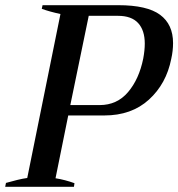

<svg xmlns="http://www.w3.org/2000/svg" viewBox="-28 -720 687 740"><path d="M-5 -15Q16 -21 38.5 -26.5Q61 -32 77 -34L205 -666Q163 -675 133 -686L136 -700H428Q539 -700 589 -663Q639 -626 639 -554Q639 -524 632 -493Q613 -397 546 -336Q479 -275 374 -275H235L186 -33Q223 -27 259 -14L257 0H-8ZM356 -315Q423 -315 465.5 -365Q508 -415 524 -494Q530 -526 530 -552Q530 -603 504.5 -631Q479 -659 427 -659H314L243 -315Z"/></svg>

Font: Trirong Medium
Style: Italic
Weight: 500
Italic angle: -12°
Designer: Katatrad Team
Foundry: CadsonDemak
Version: Version 1.001